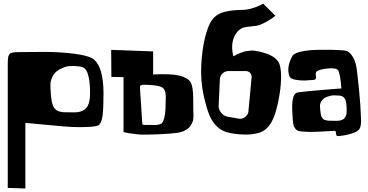

<svg xmlns="http://www.w3.org/2000/svg" viewBox="-20 -762 2084 1086"><path d="M348.6 -127Q404.8 -126 413.6 -127Q460.4 -131.3 477.1 -165Q489.3 -189.9 489.3 -234.4Q489.3 -293 481.4 -326.7Q473.6 -360.4 461.4 -372.3Q449.2 -384.3 428.7 -386.2Q410.6 -388.7 389.6 -388.7Q380.4 -388.7 368.7 -387.7Q364.3 -387.2 356.9 -385.7Q349.6 -384.3 331.1 -376.5Q312.5 -368.7 298.6 -357.2Q284.7 -345.7 274.2 -323Q263.7 -300.3 265.1 -271Q266.1 -250.5 267.1 -238.3Q268.1 -226.1 269.5 -210.9Q271 -195.8 272.9 -187.3Q274.9 -178.7 278.1 -168.5Q281.2 -158.2 285.6 -152.8Q290 -147.5 295.9 -141.6Q301.8 -135.7 309.3 -133.3Q316.9 -130.9 326.7 -128.9Q336.4 -127 348.6 -127ZM512.7 -424.3Q565.4 -377 565.4 -233.9Q565.4 -152.8 560.8 -113.3Q556.2 -73.7 542 -57.1Q533.2 -46.9 482.9 -44.2Q432.6 -41.5 386.7 -43.9L341.3 -46.9L123.5 -66.9V304.2L23.9 300.8V-384.3Q23.9 -402.3 23.9 -410.2Q23.9 -418 25.1 -429.4Q26.4 -440.9 27.6 -444.6Q28.8 -448.2 32.7 -454.3Q36.6 -460.4 40.8 -461.7Q44.9 -462.9 53.5 -464.8Q62 -466.8 70.8 -467Q79.6 -467.3 93.8 -467.3Q114.7 -467.3 157.2 -467.8Q199.7 -468.3 221.7 -468.5Q243.7 -468.8 275.4 -467.8Q474.1 -459.5 512.7 -424.3Z M846.2 -471.2V-340.8Q945.8 -345.7 991.7 -335Q1041.5 -323.2 1057.1 -298.3Q1072.8 -273.4 1072.8 -206.1Q1072.8 -175.8 1073.2 -147.9Q1073.7 -120.1 1074.2 -111.3Q1074.7 -102.5 1073.7 -92Q1072.8 -81.5 1071 -77.1Q1069.3 -72.8 1064.5 -62.5Q1043.9 -19.5 980.5 -10.3Q951.2 -5.9 874.3 -2.4Q797.4 1 764.6 -1.5Q718.3 -5.4 678.7 -15.1V-325.7L609.9 -327.1L608.9 -480ZM917 -180.2Q917 -185.5 917.5 -198Q918 -210.4 917.7 -217.5Q917.5 -224.6 916.3 -234.6Q915 -244.6 911.1 -252Q907.2 -259.3 900.9 -265.1Q889.6 -275.4 847.2 -279.8Q804.7 -284.2 783.2 -281.7Q778.3 -281.2 774.9 -277.6Q771.5 -273.9 771.5 -269V-268.1L784.7 -64.5Q784.7 -60.5 787.4 -57.9Q790 -55.2 793.9 -55.2H839.4Q840.3 -55.2 846.4 -54.9Q852.5 -54.7 856.2 -54.9Q859.9 -55.2 866.2 -55.4Q872.6 -55.7 877 -57.1Q881.3 -58.6 886.5 -60.3Q891.6 -62 895.3 -65.4Q898.9 -68.8 901.4 -73.2Q917 -104.5 917 -180.2Z M1403.3 -325.7V-327.6Q1403.3 -341.3 1393.8 -350.6Q1384.3 -359.9 1370.6 -359.9H1369.6H1268.6Q1251 -358.9 1237.8 -345.5Q1224.6 -332 1223.6 -314.5L1216.8 -161.6Q1216.8 -141.1 1231.2 -123.8Q1245.6 -106.4 1265.6 -102.1L1330.6 -90.8Q1332.5 -90.3 1338.4 -90.3Q1355 -90.3 1368.4 -101.6Q1381.8 -112.8 1384.8 -128.9ZM1179.2 -649.4Q1192.4 -667 1211.2 -678.7Q1230 -690.4 1254.2 -695.8Q1278.3 -701.2 1299.8 -703.4Q1321.3 -705.6 1350.1 -706.1Q1377 -706.1 1411.4 -716.6Q1445.8 -727.1 1468.3 -741.7L1537.6 -672.9Q1520.5 -658.2 1493.9 -642.8Q1467.3 -627.4 1446.8 -620.1Q1435.1 -615.7 1397.9 -612.3Q1360.8 -608.9 1346.7 -601.6Q1322.8 -589.4 1308.3 -561Q1293.9 -532.7 1293.2 -502.2Q1292.5 -471.7 1300.3 -442.9Q1301.8 -443.8 1304 -445.3Q1306.2 -446.8 1314.2 -451.2Q1322.3 -455.6 1330.1 -458.7Q1337.9 -461.9 1350.3 -466.6Q1362.8 -471.2 1374 -472.9Q1385.3 -474.6 1399.9 -475.8Q1414.6 -477.1 1426.8 -474.1Q1526.9 -456.5 1554.7 -412.1Q1565.4 -395 1568.8 -356.2Q1572.3 -317.4 1565.4 -258.1Q1558.6 -198.7 1541 -135.3Q1517.6 -51.8 1472.4 -23.4Q1427.2 4.9 1333 -2.4Q1284.7 -6.3 1254.2 -17.1Q1223.6 -27.8 1200.2 -53.5Q1176.8 -79.1 1161.9 -117.2Q1147 -155.3 1132.3 -219.2Q1114.3 -303.7 1118.2 -390.6Q1122.1 -477.5 1139.4 -548.1Q1156.7 -618.7 1179.2 -649.4Z M1846.2 -79.1H1846.7Q1850.6 -79.1 1862.5 -78.9Q1874.5 -78.6 1878.7 -78.6Q1882.8 -78.6 1892.8 -79.1Q1902.8 -79.6 1906.7 -81.3Q1910.6 -83 1917.7 -85.7Q1924.8 -88.4 1927.7 -92.8Q1930.7 -97.2 1934.6 -103.3Q1938.5 -109.4 1939.7 -118.2Q1940.9 -127 1940.9 -137.7Q1940.9 -185.1 1931.2 -202.4Q1921.4 -219.7 1900.4 -221.2Q1878.4 -222.7 1873.5 -222.7Q1871.6 -222.7 1866.7 -222.4Q1861.8 -222.2 1859.9 -222.2Q1856.9 -221.7 1852.1 -220.9Q1847.2 -220.2 1834.5 -216.1Q1821.8 -211.9 1812.5 -205.6Q1803.2 -199.2 1796.1 -186.8Q1789.1 -174.3 1790 -158.2Q1791 -143.6 1791.7 -135.5Q1792.5 -127.4 1794.2 -117.7Q1795.9 -107.9 1798.3 -103Q1800.8 -98.1 1804.7 -92.5Q1808.6 -86.9 1814.2 -84.7Q1819.8 -82.5 1827.6 -80.8Q1835.4 -79.1 1846.2 -79.1ZM2020.5 -120.1Q2020.5 -113.3 2021.7 -96.7Q2022.9 -80.1 2022.5 -70.8Q2022 -61.5 2019.5 -48.8Q2017.1 -36.1 2008.8 -27.3Q2000.5 -18.6 1986.3 -12.7Q1943.4 3.9 1893.6 7.8H1892.6Q1882.3 7.8 1881.3 -2.4L1879.4 -15.6Q1878.4 -22 1872.6 -22H1872.1Q1678.7 -8.3 1658.2 -26.4Q1643.6 -39.1 1639.9 -55.9Q1636.2 -72.8 1633.8 -119.6Q1633.3 -127.4 1633.3 -131.8Q1628.4 -225.1 1658.2 -237.3Q1666 -240.7 1729.2 -246.8Q1792.5 -252.9 1852.1 -257.3L1911.1 -261.7Q1904.3 -351.6 1890.1 -367.7Q1877 -378.4 1836.4 -374.8Q1795.9 -371.1 1776.9 -361.8Q1761.2 -354 1767.6 -327.1Q1767.6 -326.7 1767.8 -325.4Q1768.1 -324.2 1768.1 -323.7Q1768.1 -318.4 1764.2 -314.5Q1760.3 -310.5 1755.4 -310.1Q1729.5 -307.6 1704.3 -306.6Q1679.2 -305.7 1651.1 -311Q1623 -316.4 1617.7 -329.1Q1597.7 -381.3 1634.8 -446.3Q1644 -461.9 1685.3 -470.5Q1726.6 -479 1763.2 -479.5L1799.8 -480.5Q1921.9 -481 1941.9 -473.1Q1957 -467.3 1970.5 -448Q1983.9 -428.7 1991.7 -401.9Q1999 -377 2009.8 -264.9Q2020.5 -152.8 2020.5 -120.1Z"/></svg>

Font: Some Time Later
Style: Regular
Weight: 400
Version: Version 003.300